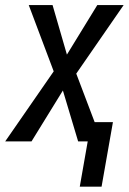

<svg xmlns="http://www.w3.org/2000/svg" viewBox="-44 -548 499 744"><path d="M251.5 -262.7 435.1 -528.3H333L215.3 -336.4L159.7 -528.3H67.4L164.1 -271.5L-23.9 0H78.1L199.7 -197.3L258.8 0H295.9L265.1 175.3H349.6L393.6 -74.7H322.8Z"/></svg>

Font: Roboto Condensed
Style: Italic
Weight: 400
Designer: Google
Version: Version 1.000;PS 001.000;hotconv 1.0.88;makeotf.lib2.5.64775